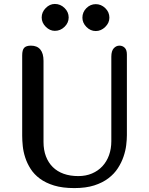

<svg xmlns="http://www.w3.org/2000/svg" viewBox="-20 -941 758 976"><path d="M201.2 -631.8V-219.2Q201.2 -178.7 213.4 -146.5Q225.6 -114.3 248.3 -91.8Q271 -69.3 303.7 -57.6Q336.4 -45.9 377.9 -45.9Q416.5 -45.9 447.5 -59.1Q478.5 -72.3 500.5 -95.9Q522.5 -119.6 534.2 -152.1Q545.9 -184.6 545.9 -223.1V-652.8Q545.9 -682.1 558.3 -695.6Q570.8 -709 586.9 -709Q603 -709 614 -698.2Q625 -687.5 625 -664.1V-253.9Q625 -231.9 621.6 -203.4Q618.2 -174.8 607.9 -144.8Q597.7 -114.7 579.3 -86.2Q561 -57.6 531.2 -34.9Q501.5 -12.2 459 1.5Q416.5 15.1 357.9 15.1Q297.9 15.1 254.9 2Q211.9 -11.2 182.6 -33Q153.3 -54.7 135.5 -82.8Q117.7 -110.8 108.2 -140.4Q98.6 -169.9 95.7 -198.7Q92.8 -227.5 92.8 -251V-659.2Q92.8 -687 103 -698Q113.3 -709 137.2 -709Q168.5 -709 184.8 -689.5Q201.2 -669.9 201.2 -631.8ZM398.9 -851.1Q398.9 -879.4 419.2 -899.7Q439.5 -919.9 466.8 -919.9Q494.1 -919.9 515.1 -899.7Q536.1 -879.4 536.1 -851.1Q536.1 -824.7 514.9 -804Q493.7 -783.2 466.8 -783.2Q439.9 -783.2 419.4 -804Q398.9 -824.7 398.9 -851.1ZM191.9 -852.1Q191.9 -879.4 212.4 -900.1Q232.9 -920.9 258.8 -920.9Q287.1 -920.9 308.1 -900.4Q329.1 -879.9 329.1 -852.1Q329.1 -825.2 308.1 -804.7Q287.1 -784.2 258.8 -784.2Q233.4 -784.2 212.6 -804.9Q191.9 -825.7 191.9 -852.1Z"/></svg>

Font: Marmelad
Style: Regular
Weight: 400
Designer: Manvel Shmavonyan
Foundry: Cyreal (www.cyreal.org)
Version: Version 1.000